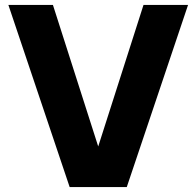

<svg xmlns="http://www.w3.org/2000/svg" viewBox="-20 -760 798 780"><path d="M495 0 744 -740H563L379 -165L195 -740H14L263 0Z"/></svg>

Font: Be Vietnam Pro ExtraBold
Style: Regular
Weight: 800
Designer: Lam Bao, Tony Le, Vietanh Nguyen
Foundry: Yellow Type Foundry
Version: Version 1.002